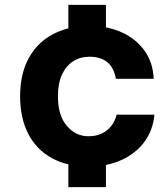

<svg xmlns="http://www.w3.org/2000/svg" viewBox="-20 -675 690 792"><path d="M262 -528V-655H417V-528ZM262 97V-20H417V97ZM345 12Q257 12 193.5 -23Q130 -58 96.5 -123Q63 -188 63 -278Q63 -370 98.5 -435Q134 -500 198.5 -534Q263 -568 349 -568Q425 -568 483.5 -541Q542 -514 576.5 -465.5Q611 -417 614 -350H458Q450 -396 422.5 -418.5Q395 -441 349 -441Q311 -441 281.5 -422Q252 -403 235.5 -367Q219 -331 219 -278Q219 -199 255.5 -156Q292 -113 345 -113Q376 -113 399.5 -124Q423 -135 439 -155.5Q455 -176 461 -202H617Q611 -137 575 -89Q539 -41 480 -14.5Q421 12 345 12Z"/></svg>

Font: Azeret Mono
Style: Bold
Weight: 700
Designer: Martin Vácha
Foundry: Displaay
Version: Version 1.002